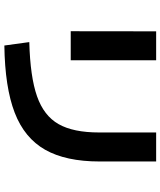

<svg xmlns="http://www.w3.org/2000/svg" viewBox="54 -808 755 904"><g transform="rotate(90 432.0 -355.5)"><path d="M603.2 -444V-712.7H739.8V-446.7Q739.8 -287.4 684.6 -190.1Q629.3 -92.7 510.1 -46.7Q390.9 -0.7 193.8 2L177.7 -115.4Q341.4 -119.7 432.9 -151.9Q524.5 -184 563.8 -253.2Q603.2 -322.3 603.2 -444ZM127 -712.7H263.2V-310.5H126.5Z"/></g></svg>

Font: Pretendard GOV Variable
Style: Regular
Weight: 400
Designer: Base glyphs from Inter by Rasmus Andersson; Hangul glyphs from Noto Sans CJK(Source Han Sans) by Jang Soo-young and Kang
Foundry: Kil Hyung-jin
Version: Version 1.307;Glyphs 3.2 (3192)